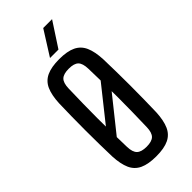

<svg xmlns="http://www.w3.org/2000/svg" viewBox="-244 -804 859 859"><g transform="rotate(-45 185.5 -374.0)"><path d="M66.5 -178.5 290.5 -460 314.5 -420 95.5 -146ZM186 7.5Q136 7.5 106 -6.5Q76 -20.5 62.2 -51.2Q48.5 -82 46 -131.5Q45 -169 44.2 -211.8Q43.5 -254.5 43.5 -299.2Q43.5 -344 44.2 -387Q45 -430 46 -468.5Q48.5 -518.5 62.2 -549Q76 -579.5 106 -593.5Q136 -607.5 186 -607.5Q236.5 -607.5 266 -593.2Q295.5 -579 309 -548.5Q322.5 -518 325 -468.5Q326 -431 326.8 -388Q327.5 -345 327.5 -300.8Q327.5 -256.5 326.8 -213.2Q326 -170 325 -131.5Q322.5 -82.5 309 -51.8Q295.5 -21 266 -6.8Q236.5 7.5 186 7.5ZM186 -53.5Q218.5 -53.5 232.8 -67.2Q247 -81 248 -115Q249.5 -166 250.2 -211.2Q251 -256.5 251 -300.2Q251 -344 250.2 -389.2Q249.5 -434.5 248 -485Q247 -519.5 233.2 -533.2Q219.5 -547 186 -547Q152.5 -547 138.2 -533.2Q124 -519.5 123 -485Q121.5 -434.5 120.8 -389.2Q120 -344 120 -300Q120 -256 120.8 -210.8Q121.5 -165.5 123 -115Q124 -81 138.5 -67.2Q153 -53.5 186 -53.5ZM160.5 -640 234 -756.5H290L214 -640Z"/></g></svg>

Font: Big Shoulders Display Thin Medium
Style: Regular
Weight: 500
Version: Version 2.002